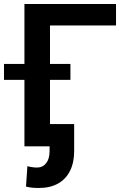

<svg xmlns="http://www.w3.org/2000/svg" viewBox="-56 -727 631 954"><path d="M520.5 -600.6H192.4V-409.2H293.9V-330.1H192.4V-110.4H312.5V23.4Q312.5 80.6 292 121.8Q271.5 163.1 232.2 185.1Q192.9 207 137.7 207Q118.7 207 104 205.6Q89.4 204.1 73.2 200.2L80.1 98.6Q89.8 101.6 103 103.5Q116.2 105.5 127.9 105.5Q156.2 105.5 173.3 84Q190.4 62.5 190.4 23.4V0H65.4V-330.1H-36.1V-409.2H65.4V-707H520.5Z"/></svg>

Font: Pretendard JP SemiBold
Style: Regular
Weight: 600
Designer: Base glyphs from Inter by Rasmus Andersson; Hangeul glyphs from Noto Sans CJK(Source Han Sans) by Jang Soo-young and Kan
Foundry: Kil Hyung-jin
Version: Version 1.309